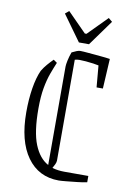

<svg xmlns="http://www.w3.org/2000/svg" viewBox="-89 -834 605 899"><g transform="rotate(10 214.0 -385.0)"><path d="M151 -531Q140 -505 129 -475Q118 -445 110.5 -404Q103 -363 103 -305Q103 -195 127 -135.5Q151 -76 194 -53V-521Q194 -530 198 -549.5Q202 -569 210 -591Q222 -597 232 -601Q242 -605 249 -605Q262 -605 288.5 -602.5Q315 -600 344 -597.5Q373 -595 392 -592L384 -450H354L345 -553Q337 -555 319.5 -557.5Q302 -560 283.5 -561.5Q265 -563 253 -563Q243 -563 231 -560V-81Q231 -73 226.5 -63Q222 -53 216 -43Q242 -35 274 -35H388V-5Q370 -1 342.5 2Q315 5 290 7.5Q265 10 255 10Q159 10 104.5 -66Q50 -142 50 -279Q50 -341 58.5 -393.5Q67 -446 83 -481Q94 -499 106.5 -513.5Q119 -528 134 -543ZM236 -643 148 -765 166 -780 256 -689H264L354 -780L372 -765L284 -643Z"/></g></svg>

Font: Grenze Gotisch ExtraLight
Style: Regular
Weight: 200
Designer: Renata Polastri
Foundry: Omnibus-Type
Version: Version 1.001